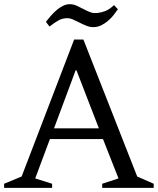

<svg xmlns="http://www.w3.org/2000/svg" viewBox="-22 -912 766 932"><path d="M478 -236.8H220.2L148.9 -45.9L231 -20V0H-2V-20L83 -55.2L337.9 -720.2H382.8L644 -55.2L724.1 -20V0H474.1V-20L553.2 -45.9ZM345.2 -570.8 240.2 -289.1H458L349.1 -570.8ZM451.7 -849.1Q468.8 -850.6 489.5 -858.6Q510.3 -866.7 531.2 -887.2L550.3 -867.2Q541 -853.5 528.8 -838.1Q516.6 -822.8 501.5 -810.1Q486.3 -797.4 468.8 -788.8Q451.2 -780.3 430.7 -780.3Q413.6 -780.3 397 -787.1Q380.4 -793.9 364.5 -802Q348.6 -810.1 333.5 -816.9Q318.4 -823.7 304.2 -823.7Q282.2 -823.7 263.4 -813.7Q244.6 -803.7 218.3 -783.2L200.7 -806.2Q210.9 -819.3 223.9 -834.2Q236.8 -849.1 251.7 -862.1Q266.6 -875 283 -883.3Q299.3 -891.6 316.9 -891.6Q334 -891.6 349.1 -884.8Q364.3 -877.9 379.4 -869.9Q394.5 -861.8 409.9 -855.2Q425.3 -848.6 435.3 -848.6Q445.3 -848.6 451.7 -849.1Z"/></svg>

Font: Amethysta
Style: Regular
Weight: 400
Designer: Konstantin Vinogradov, Alexei Vanyashin
Foundry: Cyreal (www.cyreal.org)
Version: Version 1.002